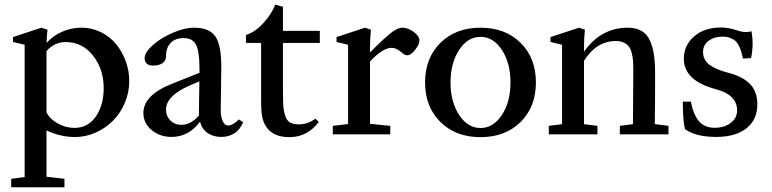

<svg xmlns="http://www.w3.org/2000/svg" viewBox="-20 -580 3333 829"><path d="M28.3 228.5V191.9L86.4 184.6V-386.7L36.1 -398.9V-419.9L158.7 -460.4L185.1 -451.7Q182.1 -430.7 181.2 -394.5Q210 -426.8 248.3 -443.1Q286.6 -459.5 325.7 -460.4Q373.5 -461.4 414.3 -441.7Q455.1 -421.9 481.7 -388.9Q508.3 -356 523.2 -314.7Q538.1 -273.4 538.1 -231Q538.1 -180.2 518.6 -134.8Q499 -89.4 466.6 -57.4Q434.1 -25.4 391.4 -6.8Q348.6 11.7 303.7 11.7Q242.7 11.7 180.7 -16.6V183.1L258.3 191.9V228.5ZM263.2 -398.4Q214.8 -398.4 180.7 -359.4V-94.7Q196.8 -64.5 231 -46.1Q265.1 -27.8 301.8 -27.8Q359.4 -27.8 393.6 -76.7Q427.7 -125.5 427.7 -199.2Q427.7 -281.2 381.8 -339.8Q335.9 -398.4 263.2 -398.4Z M721.2 11.2Q669.9 11.2 634.5 -18.6Q599.1 -48.3 599.1 -91.8Q599.1 -168.9 720.2 -217.3L841.3 -265.6V-283.2Q841.3 -357.9 826.4 -386.7Q811.5 -415.5 772.9 -415.5Q736.8 -415.5 716.8 -394.8Q696.8 -374 696.8 -336.4Q696.8 -318.4 681.9 -307.6Q667 -296.9 641.6 -296.9Q604.5 -296.9 604.5 -329.1Q604.5 -354 640.1 -385.5Q675.8 -417 726.6 -438.7Q777.3 -460.4 817.4 -460.4Q883.3 -460.4 909.4 -423.3Q935.5 -386.2 935.5 -291.5Q935.5 -259.8 933.1 -106.9Q932.6 -78.6 940.9 -58.3Q949.2 -38.1 966.3 -38.1Q975.1 -38.1 987.8 -45.4Q1000.5 -52.7 1011.2 -64.5L1029.8 -52.2Q1017.1 -21 992.7 -4.9Q968.3 11.2 935.5 11.2Q901.9 11.2 877.2 -4.9Q852.5 -21 843.8 -54.7Q794.4 11.2 721.2 11.2ZM696.8 -106.9Q696.8 -78.6 715.6 -59.8Q734.4 -41 762.7 -41Q804.7 -41 839.4 -82Q838.9 -86.4 838.9 -95.7Q839.8 -140.1 840.8 -229L800.3 -211.4Q696.8 -166.5 696.8 -106.9Z M1230 12.2Q1163.1 12.2 1132.8 -27.8Q1118.7 -46.9 1113 -71Q1107.4 -95.2 1107.4 -145V-394.5H1042V-429.2Q1079.1 -439.5 1116.5 -479.7Q1153.8 -520 1168 -560.1L1201.7 -550.8V-446.8H1360.8V-394.5H1201.7V-180.2Q1201.7 -129.9 1204.8 -108.4Q1208 -86.9 1215.3 -70.8Q1227.1 -43 1269.5 -43Q1310.1 -43 1341.8 -67.9L1356.4 -53.2Q1306.6 12.2 1230 12.2Z M1417 0V-36.6L1482.9 -44.4V-386.7L1433.1 -398.9V-419.9L1556.2 -460.4L1581.5 -451.7Q1577.6 -415 1577.6 -374V-353.5Q1642.1 -418.9 1677.2 -444.8Q1699.7 -460.4 1718.3 -460.4Q1741.2 -460.4 1766.1 -442.4Q1791 -424.3 1791 -404.8Q1791 -388.7 1772.5 -365Q1753.9 -341.3 1738.8 -341.3Q1727.5 -341.3 1715.8 -352.1Q1691.9 -373.5 1671.9 -373.5Q1632.3 -373.5 1577.6 -314.5V-45.4L1665 -36.6V0Z M2227.8 -53.2Q2161.6 12.2 2054.7 12.2Q1947.8 12.2 1881.6 -53.2Q1815.4 -118.7 1815.4 -224.1Q1815.4 -329.6 1881.6 -395Q1947.8 -460.4 2054.7 -460.4Q2161.6 -460.4 2227.8 -395Q2293.9 -329.6 2293.9 -224.1Q2293.9 -118.7 2227.8 -53.2ZM1962.4 -83.7Q1999.5 -27.3 2054.7 -27.3Q2109.9 -27.3 2147 -83.7Q2184.1 -140.1 2184.1 -224.1Q2184.1 -308.1 2147 -364.5Q2109.9 -420.9 2054.7 -420.9Q1999.5 -420.9 1962.4 -364.5Q1925.3 -308.1 1925.3 -224.1Q1925.3 -140.1 1962.4 -83.7Z M2349.6 0V-36.6L2406.7 -43.9V-386.7L2356.9 -398.9V-419.9L2480 -460.4L2505.4 -451.7Q2501.5 -415 2501.5 -374V-356.9Q2574.7 -460.4 2690.4 -460.4Q2726.1 -460.4 2750 -446.5Q2773.9 -432.6 2786.4 -404.5Q2798.8 -376.5 2803.7 -342.5Q2808.6 -308.6 2808.6 -259.8Q2808.6 -114.7 2807.1 -44.4L2866.2 -36.6V0H2656.2V-36.6L2712.9 -43.9Q2714.4 -273.9 2714.4 -278.8Q2714.4 -303.2 2712.9 -320.6Q2711.4 -337.9 2706.8 -354.5Q2702.1 -371.1 2693.8 -380.9Q2685.5 -390.6 2671.9 -396.7Q2658.2 -402.8 2638.7 -402.8Q2555.2 -402.8 2501.5 -317.4V-43.9L2559.6 -36.6V0Z M3071.8 11.2Q2984.9 11.2 2938 -22Q2928.2 -54.7 2928.2 -141.1H2962.9Q2974.1 -84 2998.3 -56.2Q3022.5 -28.3 3065.4 -28.3Q3107.4 -28.3 3135 -49.3Q3162.6 -70.3 3162.6 -103.5Q3162.6 -170.4 3071.3 -194.8Q2932.6 -231.4 2932.6 -326.2Q2932.6 -384.8 2977.3 -423.1Q3022 -461.4 3093.3 -461.4Q3124.5 -461.4 3166.5 -447.8Q3195.3 -437 3224.6 -444.8Q3229.5 -419.9 3229.5 -390.1Q3229.5 -359.9 3222.7 -329.1L3188 -327.1Q3183.6 -345.7 3180.4 -356.9Q3177.2 -368.2 3170.4 -382.1Q3163.6 -396 3155 -403.6Q3146.5 -411.1 3132.3 -416.5Q3118.2 -421.9 3099.6 -421.9Q3064.5 -421.9 3040 -404.3Q3015.6 -386.7 3015.6 -356Q3015.6 -320.3 3044.2 -299.6Q3072.8 -278.8 3125 -265.6Q3186.5 -250 3218.3 -217.3Q3250 -184.6 3250 -129.4Q3250 -63.5 3203.1 -26.1Q3156.2 11.2 3071.8 11.2Z"/></svg>

Font: Elstob 8pt Medium
Style: Regular
Weight: 500
Designer: Peter S. Baker
Version: Version 1.015